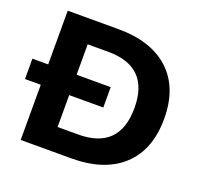

<svg xmlns="http://www.w3.org/2000/svg" viewBox="-137 -844 1034 984"><g transform="rotate(20 379.5 -352.5)"><path d="M71 0V-705H347Q527 -705 626 -613.5Q725 -522 725 -353Q725 -184 626 -92Q527 0 347 0ZM226 -127H338Q563 -127 563 -353Q563 -578 338 -578H226ZM-15 -301V-412H412V-301Z"/></g></svg>

Font: Nunito Sans ExtraBold
Style: Regular
Weight: 800
Designer: Vernon Adams
Foundry: Vernon Adams
Version: Version 3.101; ttfautohint (v1.8.4.7-5d5b);gftools[0.9.27]